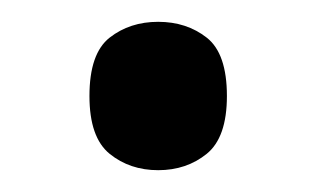

<svg xmlns="http://www.w3.org/2000/svg" viewBox="-20 -444 290 176"><path d="M125 -288Q99 -288 80.5 -303Q62 -318 62 -356Q62 -395 80.5 -409.5Q99 -424 125 -424Q151 -424 169.5 -409.5Q188 -395 188 -356Q188 -318 169.5 -303Q151 -288 125 -288Z"/></svg>

Font: Noto Rashi Hebrew
Style: Regular
Weight: 400
Version: Version 1.006